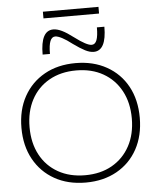

<svg xmlns="http://www.w3.org/2000/svg" viewBox="-67 -1134 980 1201"><g transform="rotate(-5 422.5 -534.0)"><path d="M423 10Q311 10 227.5 -37Q144 -84 97.5 -168.5Q51 -253 51 -365Q51 -478 97.5 -562Q144 -646 227.5 -693Q311 -740 423 -740Q534 -740 618 -693Q702 -646 748 -562Q794 -478 794 -365Q794 -253 748 -168.5Q702 -84 618 -37Q534 10 423 10ZM423 -36Q520 -36 592 -77Q664 -118 704 -192Q744 -266 744 -365Q744 -464 704 -538Q664 -612 592 -653Q520 -694 423 -694Q326 -694 253.5 -653Q181 -612 141.5 -538Q102 -464 102 -365Q102 -266 141.5 -192Q181 -118 253.5 -77Q326 -36 423 -36ZM543 -800Q519 -800 489.5 -815Q460 -830 417 -861Q381 -889 354 -903Q327 -917 311 -917Q290 -917 279.5 -891.5Q269 -866 269 -811H223Q223 -962 303 -962Q327 -962 357 -947.5Q387 -933 429 -901Q466 -873 492.5 -859Q519 -845 534 -845Q556 -845 566 -871Q576 -897 576 -951H623Q623 -800 543 -800ZM248 -1036V-1078H597V-1036Z"/></g></svg>

Font: M PLUS 2 Light
Style: Regular
Weight: 300
Designer: Coji Morishita
Foundry: UNDERFOREST DESIGN
Version: Version 1.001